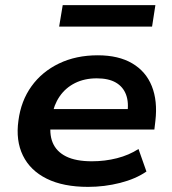

<svg xmlns="http://www.w3.org/2000/svg" viewBox="-20 -720 670 750"><path d="M324 10Q227 10 162.5 -22Q98 -54 69.5 -112.5Q41 -171 52 -249Q62 -326 103 -383Q144 -440 210.5 -472Q277 -504 362 -504Q443 -504 496.5 -472.5Q550 -441 573 -383.5Q596 -326 587 -248L583 -214H154L165 -294H498L477 -275Q484 -319 472.5 -350Q461 -381 432.5 -397.5Q404 -414 358 -414Q310 -414 273 -395.5Q236 -377 213 -343.5Q190 -310 183 -266L180 -250Q171 -199 185.5 -163.5Q200 -128 238 -109Q276 -90 339 -90Q390 -90 437 -102Q484 -114 521 -138L552 -50Q510 -21 449 -5.5Q388 10 324 10ZM211 -616 225 -700H587L574 -616Z"/></svg>

Font: Nunito Sans 10pt SemiExpanded
Style: Bold Italic
Weight: 700
Width: 6
Italic angle: -9°
Designer: Vernon Adams
Foundry: Vernon Adams
Version: Version 3.101;gftools[0.9.27]